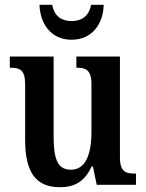

<svg xmlns="http://www.w3.org/2000/svg" viewBox="-20 -772 610 802"><path d="M279 -606C368 -606 412 -677 413 -752H361C351 -704 321 -684 279 -684C237 -684 207 -704 198 -752H145C147 -677 190 -606 279 -606ZM230 10C290 10 333 -12 363 -77H368L384 0H548V-47H542C507 -47 481 -54 481 -113V-536H299V-489H303C337 -489 362 -481 362 -420V-221C362 -126 337 -63 276 -63C219 -63 204 -111 204 -202V-536H21V-489H25C65 -489 85 -478 85 -420V-187C85 -51 131 10 230 10Z"/></svg>

Font: Noto Serif Ethiopic Condensed SemiBold
Style: Regular
Weight: 600
Width: 3
Designer: Monotype Design Team
Foundry: Monotype Imaging Inc.
Version: Version 2.102